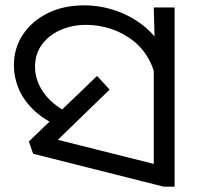

<svg xmlns="http://www.w3.org/2000/svg" viewBox="-20 -686 735 718"><path d="M192 -217Q139 -242 103 -277.5Q67 -313 49.5 -355Q32 -397 32 -442Q32 -506 65.5 -556.5Q99 -607 158 -636.5Q217 -666 295 -666Q355 -666 413.5 -646Q472 -626 520.5 -586.5Q569 -547 597.5 -487Q626 -427 626 -347L565 -344Q565 -408 541.5 -455Q518 -502 479.5 -532.5Q441 -563 395 -578Q349 -593 303 -593Q249 -593 205.5 -573.5Q162 -554 136.5 -519Q111 -484 111 -436Q111 -387 141.5 -342Q172 -297 233 -265L192 -217ZM555 -482 559 -510 555 -658H633V12H592L104 -111L88 -157L343 -402L390 -351L160 -128L153 -174L615 -58L555 -6Z"/></svg>

Font: odia115
Style: Regular
Weight: 400
Designer: Amélie Bonet and Sol Matas
Foundry: Google LLC
Version: Version 2.003